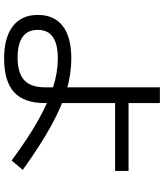

<svg xmlns="http://www.w3.org/2000/svg" viewBox="46 -822 773 904"><g transform="rotate(90 432.0 -370.5)"><path d="M50.8 -162.1Q50.8 -240.2 103.5 -280.3Q156.2 -320.3 255.9 -320.3Q329.1 -320.3 405.3 -297.9Q481.4 -275.4 572.3 -225.6Q663.1 -175.8 780.3 -91.8L736.3 -39.1Q630.9 -117.2 546.4 -164.6Q461.9 -211.9 391.6 -234.4Q321.3 -256.8 255.9 -256.8Q188.5 -256.8 154.8 -233.4Q121.1 -210 121.1 -162.1Q121.1 -115.2 153.8 -91.3Q186.5 -67.4 252 -67.4Q324.2 -67.4 357.9 -98.6Q391.6 -129.9 391.6 -195.3V-737.3H465.8V-589.8H785.2V-526.4H465.8V-195.3Q465.8 -97.7 414.6 -50.8Q363.3 -3.9 255.9 -3.9Q157.2 -3.9 104 -44.9Q50.8 -85.9 50.8 -162.1Z"/></g></svg>

Font: Pretendard GOV Variable
Style: Regular
Weight: 400
Designer: Base glyphs from Inter by Rasmus Andersson; Hangul glyphs from Noto Sans CJK(Source Han Sans) by Jang Soo-young and Kang
Foundry: Kil Hyung-jin
Version: Version 1.307;Glyphs 3.2 (3192)